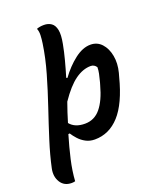

<svg xmlns="http://www.w3.org/2000/svg" viewBox="-206 -864 979 1182"><g transform="rotate(-20 283.5 -272.5)"><path d="M454 -547Q498 -547 527 -515.5Q556 -484 565.5 -433Q575 -382 560 -324L553 -299Q512 -139 444 -64Q376 11 282 11Q249 11 223 -3Q197 -17 178.5 -37.5Q160 -58 148 -77L139 -76Q116 1 99.5 73.5Q83 146 79 211Q69 214 56 214Q7 214 -16.5 176Q-40 138 -29 87Q-12 7 17 -84.5Q46 -176 79 -273.5Q112 -371 140 -468Q168 -565 181 -655Q185 -682 186 -707Q187 -732 179 -751Q199 -759 227 -759Q255 -759 275 -745Q295 -731 301.5 -698.5Q308 -666 297 -609Q288 -561 274.5 -510Q261 -459 245 -406L252 -403Q296 -464 349.5 -505.5Q403 -547 454 -547ZM411 -423Q360 -423 309 -386.5Q258 -350 201 -266Q190 -235 179.5 -203.5Q169 -172 160 -141Q192 -101 258 -101Q320 -101 360.5 -150Q401 -199 426 -292L431 -309Q439 -339 443.5 -361Q448 -383 448 -402Q434 -423 411 -423Z"/></g></svg>

Font: Recursive Sn Csl St SmB
Style: Italic
Weight: 600
Italic angle: -15°
Version: Version 1.079;hotconv 1.0.112;makeotfexe 2.5.65598; ttfautoh